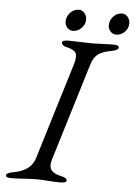

<svg xmlns="http://www.w3.org/2000/svg" viewBox="-56 -842 625 890"><g transform="rotate(5 256.5 -397.5)"><path d="M276 -800Q291 -800 301.5 -787Q312 -774 312 -757Q312 -734 294.5 -717Q277 -700 255 -700Q240 -700 229 -712Q218 -724 218 -739Q218 -764 235 -782Q252 -800 276 -800ZM477 -800Q492 -800 502.5 -787Q513 -774 513 -757Q513 -734 496 -717Q479 -700 456 -700Q441 -700 430 -712Q419 -724 419 -739Q419 -764 436 -782Q453 -800 477 -800ZM275 -550Q285 -585 276 -600Q267 -615 234 -622Q210 -627 210 -642Q210 -653 240 -653Q266 -653 296.5 -651.5Q327 -650 348 -650Q367 -650 395.5 -651.5Q424 -653 450 -653Q474 -653 474 -642Q474 -628 437 -622Q399 -615 379 -599.5Q359 -584 349 -550L211 -98Q201 -64 214 -47.5Q227 -31 262 -24Q287 -19 287 -6Q287 5 257 5Q231 5 200.5 2.5Q170 0 149 0Q126 0 90 2.5Q54 5 29 5Q5 5 5 -6Q5 -18 41 -24Q119 -38 137 -98Z"/></g></svg>

Font: EB Garamond 12
Style: Italic
Weight: 400
Italic angle: -17°
Version: Version 0.016; ttfautohint (v1.8.4)